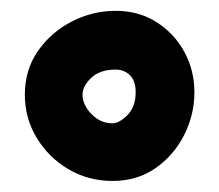

<svg xmlns="http://www.w3.org/2000/svg" viewBox="-20 -366 400 351"><path d="M25.4 -192.9Q25.4 -238.3 49.3 -272.7Q73.2 -307.1 111.3 -326.7Q149.4 -346.2 191.4 -346.2Q233.9 -346.2 266.4 -325.4Q298.8 -304.7 317.1 -271Q335.4 -237.3 335.4 -197.3Q335.4 -156.7 316.9 -119.6Q298.3 -82.5 264.6 -58.8Q231 -35.2 185.5 -35.2Q141.6 -35.2 105.2 -56.6Q68.8 -78.1 47.1 -114Q25.4 -149.9 25.4 -192.9ZM130.9 -192.9Q130.9 -174.3 147.2 -157.5Q163.6 -140.6 185.5 -140.6Q198.2 -140.6 213.1 -155.8Q228 -170.9 228 -197.3Q228 -218.3 217.5 -228.5Q207 -238.8 191.4 -238.8Q162.6 -238.8 146.7 -223.6Q130.9 -208.5 130.9 -192.9Z"/></svg>

Font: Mikhak-DS2-FD ExtraBold
Style: Regular
Weight: 800
Designer: Amin Abedi
Version: Version 3.2